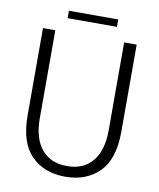

<svg xmlns="http://www.w3.org/2000/svg" viewBox="-92 -912 825 997"><g transform="rotate(10 320.0 -414.0)"><path d="M320 12Q209 12 141 -56Q73 -124 73 -268V-728H138V-264Q138 -158 185.5 -101Q233 -44 320 -44Q406 -44 453.5 -101Q501 -158 501 -264V-728H567V-268Q567 -124 499 -56Q431 12 320 12ZM190 -801V-840H450V-801Z"/></g></svg>

Font: Murecho Light
Style: Regular
Weight: 300
Designer: Neil Summerour
Foundry: Positype
Version: Version 1.010; ttfautohint (v1.8.3)